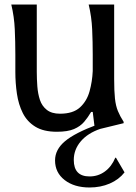

<svg xmlns="http://www.w3.org/2000/svg" viewBox="-20 -571 603 851"><path d="M143 -252Q143 -221 145.5 -188Q148 -155 157 -128Q166 -101 187.5 -84Q209 -67 246 -67Q304 -67 334.5 -95Q365 -123 377 -166.5Q389 -210 391 -256V-329Q391 -385 388.5 -441Q386 -497 373 -551H486V-221Q486 -167 489.5 -134.5Q493 -102 502.5 -79Q512 -56 528 -31V-25L401 6L391 -75H384Q370 -51 353 -31Q336 -11 308 1Q280 13 232 13Q173 13 136.5 -9.5Q100 -32 81 -70Q62 -108 55 -155.5Q48 -203 48 -252V-329Q48 -385 45.5 -441Q43 -497 30 -551H143ZM425 0Q369 19 338 55.5Q307 92 307 138Q307 211 377 211Q415 211 445 189Q475 167 491 128H494L532 193Q507 225 466.5 242.5Q426 260 377 260Q309 260 266.5 227Q224 194 224 140Q224 92 268 55Q312 18 412 -19Z"/></svg>

Font: Faculty Glyphic
Style: Regular
Weight: 400
Designer: Koto Studio, Dylan Young
Foundry: Koto Studio
Version: Version 1.004; ttfautohint (v1.8.4.7-5d5b)